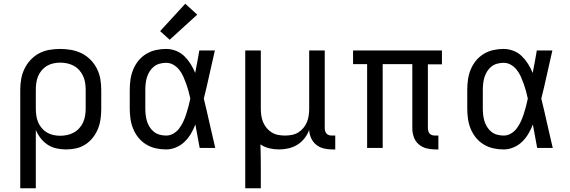

<svg xmlns="http://www.w3.org/2000/svg" viewBox="-20 -789 3040 1024"><path d="M88 215V-310Q88 -339 93 -367.5Q98 -396 110.5 -422Q123 -448 143 -469.5Q163 -491 188.5 -504.5Q214 -518 243 -523Q272 -528 301 -528Q330 -528 359 -523Q388 -518 414.5 -505Q441 -492 462 -471Q483 -450 496.5 -423.5Q510 -397 515 -368Q520 -339 520 -310V-210Q520 -183 516.5 -156Q513 -129 503 -103.5Q493 -78 476 -56Q459 -34 436 -19Q413 -4 386.5 2Q360 8 332 8Q307 8 281.5 2.5Q256 -3 234.5 -17Q213 -31 197 -51.5Q181 -72 171 -96V215ZM301 -65Q320 -65 338.5 -69Q357 -73 373.5 -82Q390 -91 403 -105.5Q416 -120 423.5 -137Q431 -154 434 -172.5Q437 -191 437 -210V-310Q437 -329 434 -347.5Q431 -366 423.5 -383Q416 -400 403 -414.5Q390 -429 373.5 -438Q357 -447 338.5 -451Q320 -455 301 -455Q283 -455 264.5 -451Q246 -447 230 -437.5Q214 -428 202 -413.5Q190 -399 183 -382Q176 -365 173.5 -346.5Q171 -328 171 -310V-210Q171 -192 173.5 -173.5Q176 -155 183 -138Q190 -121 202 -106.5Q214 -92 230 -82.5Q246 -73 264 -69Q282 -65 301 -65Z M866 8Q838 8 811 2Q784 -4 760 -18.5Q736 -33 718.5 -54.5Q701 -76 690.5 -101.5Q680 -127 676 -154.5Q672 -182 672 -210V-310Q672 -338 676 -365.5Q680 -393 690.5 -418.5Q701 -444 718.5 -465.5Q736 -487 760 -501.5Q784 -516 811 -522Q838 -528 866 -528Q893 -528 918.5 -518Q944 -508 963 -489.5Q982 -471 996.5 -448Q1011 -425 1021 -400Q1027 -430 1032.5 -460Q1038 -490 1043 -520H1126Q1111 -456 1097 -391.5Q1083 -327 1067 -263Q1083 -198 1097.5 -132Q1112 -66 1128 0H1045Q1039 -31 1033.5 -62Q1028 -93 1022 -125Q1012 -99 998 -75.5Q984 -52 964.5 -33Q945 -14 919 -3Q893 8 866 8ZM866 -66Q887 -66 905.5 -77Q924 -88 936.5 -105Q949 -122 958 -141.5Q967 -161 973.5 -181.5Q980 -202 985.5 -222.5Q991 -243 995 -263Q991 -283 985.5 -303Q980 -323 973 -342.5Q966 -362 957.5 -381Q949 -400 936 -416.5Q923 -433 905 -443.5Q887 -454 866 -454Q849 -454 832 -449.5Q815 -445 801.5 -434.5Q788 -424 778.5 -409Q769 -394 764 -378Q759 -362 757 -344.5Q755 -327 755 -310V-210Q755 -193 757 -175.5Q759 -158 764 -142Q769 -126 778.5 -111Q788 -96 801.5 -85.5Q815 -75 832 -70.5Q849 -66 866 -66ZM885 -577 834 -623 968 -769 1032 -711Z M1288 215V-520H1371V-210Q1371 -192 1373.5 -173.5Q1376 -155 1383 -138Q1390 -121 1402 -106.5Q1414 -92 1429.5 -82.5Q1445 -73 1463.5 -69.5Q1482 -66 1500 -66Q1518 -66 1536.5 -69.5Q1555 -73 1570.5 -82.5Q1586 -92 1598 -106.5Q1610 -121 1617 -138Q1624 -155 1626.5 -173.5Q1629 -192 1629 -210V-520H1712V-104Q1712 -97 1714.5 -89Q1717 -81 1722.5 -75.5Q1728 -70 1735.5 -68Q1743 -66 1751 -66H1768V8H1751Q1728 8 1706 2.5Q1684 -3 1666.5 -17Q1649 -31 1639.5 -52Q1630 -73 1629 -96Q1620 -72 1604 -51.5Q1588 -31 1566.5 -17.5Q1545 -4 1519.5 2Q1494 8 1468 8Q1442 8 1416.5 2Q1391 -4 1369 -19Q1370 13 1370.5 44.5Q1371 76 1371 107V215Z M2301 8Q2277 8 2254 2Q2231 -4 2213 -19.5Q2195 -35 2187 -58Q2179 -81 2179 -104V-447H2021V0H1938V-447H1863V-520H2337V-446H2262V-104Q2262 -97 2264.5 -89Q2267 -81 2272.5 -75.5Q2278 -70 2285.5 -68Q2293 -66 2301 -66H2318V8Z M2666 8Q2638 8 2611 2Q2584 -4 2560 -18.5Q2536 -33 2518.5 -54.5Q2501 -76 2490.5 -101.5Q2480 -127 2476 -154.5Q2472 -182 2472 -210V-310Q2472 -338 2476 -365.5Q2480 -393 2490.5 -418.5Q2501 -444 2518.5 -465.5Q2536 -487 2560 -501.5Q2584 -516 2611 -522Q2638 -528 2666 -528Q2693 -528 2718.5 -518Q2744 -508 2763 -489.5Q2782 -471 2796.5 -448Q2811 -425 2821 -400Q2827 -430 2832.5 -460Q2838 -490 2843 -520H2926Q2911 -456 2897 -391.5Q2883 -327 2867 -263Q2883 -198 2897.5 -132Q2912 -66 2928 0H2845Q2839 -31 2833.5 -62Q2828 -93 2822 -125Q2812 -99 2798 -75.5Q2784 -52 2764.5 -33Q2745 -14 2719 -3Q2693 8 2666 8ZM2666 -66Q2687 -66 2705.5 -77Q2724 -88 2736.5 -105Q2749 -122 2758 -141.5Q2767 -161 2773.5 -181.5Q2780 -202 2785.5 -222.5Q2791 -243 2795 -263Q2791 -283 2785.5 -303Q2780 -323 2773 -342.5Q2766 -362 2757.5 -381Q2749 -400 2736 -416.5Q2723 -433 2705 -443.5Q2687 -454 2666 -454Q2649 -454 2632 -449.5Q2615 -445 2601.5 -434.5Q2588 -424 2578.5 -409Q2569 -394 2564 -378Q2559 -362 2557 -344.5Q2555 -327 2555 -310V-210Q2555 -193 2557 -175.5Q2559 -158 2564 -142Q2569 -126 2578.5 -111Q2588 -96 2601.5 -85.5Q2615 -75 2632 -70.5Q2649 -66 2666 -66Z"/></svg>

Font: Iosevka Custom Extended
Style: Regular
Weight: 400
Width: 7
Monospace: yes
Designer: Belleve Invis
Foundry: Belleve Invis
Version: Version 11.2.4; ttfautohint (v1.8.4)